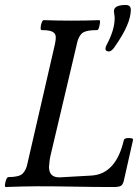

<svg xmlns="http://www.w3.org/2000/svg" viewBox="-22 -749 563 772"><path d="M415 -542Q411 -542 406.5 -544.5Q402 -547 402 -554Q402 -560 407 -569Q422 -597 430.5 -624Q439 -651 439 -676Q439 -683 438 -687.5Q437 -692 437 -696Q436 -700 436 -704Q436 -729 484 -729Q504 -729 504 -709Q504 -682 488.5 -645.5Q473 -609 438 -559Q426 -542 415 -542ZM1 3Q-3 3 -2 -7Q-1 -17 3 -27Q7 -37 12 -37Q55 -37 69 -51Q83 -65 88 -90L199 -572Q203 -590 202 -602.5Q201 -615 188.5 -621.5Q176 -628 145 -628Q141 -628 141.5 -638Q142 -648 145.5 -658Q149 -668 154 -668Q182 -667 210 -666.5Q238 -666 266 -666Q294 -666 322 -666.5Q350 -667 377 -668Q381 -668 380 -658Q379 -648 376 -638Q373 -628 368 -628Q320 -628 306 -613.5Q292 -599 287 -572L181 -123Q178 -110 177 -98.5Q176 -87 175 -78Q175 -34 220 -36L344 -43Q444 -48 476 -186Q478 -194 496 -194Q514 -194 513 -187L476 -23Q472 -6 463.5 -1.5Q455 3 434 3Q357 3 279.5 1.5Q202 0 125 0Q92 0 61.5 1Q31 2 1 3Z"/></svg>

Font: Junicode Two Beta Condensed Medium
Style: Italic
Weight: 500
Width: 3
Italic angle: -9°
Version: Version 1.053; ttfautohint (v1.8.4)